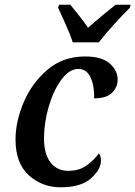

<svg xmlns="http://www.w3.org/2000/svg" viewBox="-20 -786 575 816"><path d="M238 10Q324 10 366.5 -28Q409 -66 409 -103Q409 -125 400 -134Q380 -106 348.5 -83Q317 -60 270 -60Q222 -60 194.5 -96Q167 -132 167 -197Q167 -264 187 -332.5Q207 -401 240.5 -447Q274 -493 313 -493Q349 -493 365.5 -455.5Q382 -418 380 -368Q433 -368 456.5 -392Q480 -416 480 -448Q480 -486 446.5 -516Q413 -546 342 -546Q248 -546 182 -490Q116 -434 81 -352Q46 -270 46 -193Q46 -92 102.5 -41Q159 10 238 10ZM289 -606H400Q428 -642 465.5 -683.5Q503 -725 532 -753L535 -766H472Q446 -746 413 -718.5Q380 -691 354 -668Q337 -694 316.5 -719Q296 -744 279 -766H231L227 -753Q239 -726 259 -682.5Q279 -639 289 -606Z"/></svg>

Font: Noto Serif SemiCondensed Semi
Style: Italic
Weight: 600
Width: 4
Italic angle: -12°
Designer: Monotype Design Team
Foundry: Monotype Imaging Inc.
Version: Version 1.901